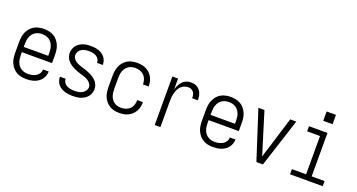

<svg xmlns="http://www.w3.org/2000/svg" viewBox="-45 -1322 3589 1932"><g transform="rotate(20 1750.0 -356.0)"><path d="M250 8Q223 8 196.5 2.5Q170 -3 147 -16Q124 -29 106 -50Q88 -71 77 -95.5Q66 -120 62 -146.5Q58 -173 58 -200V-320Q58 -347 62 -373.5Q66 -400 77 -424.5Q88 -449 105.5 -470Q123 -491 146.5 -504Q170 -517 196.5 -522.5Q223 -528 250 -528Q277 -528 303.5 -522.5Q330 -517 353.5 -504Q377 -491 394.5 -470Q412 -449 423 -424.5Q434 -400 438 -373.5Q442 -347 442 -320V-232H119V-200Q119 -181 121.5 -162Q124 -143 131 -125Q138 -107 149.5 -92Q161 -77 177 -66.5Q193 -56 212 -51.5Q231 -47 250 -47Q272 -47 294.5 -51.5Q317 -56 336 -67.5Q355 -79 367 -98.5Q379 -118 379 -141H440Q439 -118 432 -96.5Q425 -75 411.5 -57Q398 -39 379 -26Q360 -13 339 -5.5Q318 2 295.5 5Q273 8 250 8ZM119 -288H381V-320Q381 -339 378.5 -358Q376 -377 369 -395Q362 -413 350.5 -428Q339 -443 323 -453.5Q307 -464 288 -468.5Q269 -473 250 -473Q231 -473 212 -468.5Q193 -464 177 -453.5Q161 -443 149.5 -428Q138 -413 131 -395Q124 -377 121.5 -358Q119 -339 119 -320Z M749 8Q728 8 706.5 5.5Q685 3 664.5 -3Q644 -9 625.5 -20Q607 -31 593 -47.5Q579 -64 571.5 -84Q564 -104 564 -126V-131H625V-128Q625 -107 637.5 -89.5Q650 -72 668.5 -63Q687 -54 707.5 -50.5Q728 -47 749 -47Q770 -47 791 -50.5Q812 -54 830.5 -64Q849 -74 861.5 -92Q874 -110 874 -131Q874 -152 860.5 -170Q847 -188 828.5 -199Q810 -210 790 -216Q770 -222 749.5 -228.5Q729 -235 709 -242.5Q689 -250 670 -259.5Q651 -269 633.5 -281.5Q616 -294 602.5 -310.5Q589 -327 581.5 -347.5Q574 -368 574 -389Q574 -410 580.5 -430.5Q587 -451 600 -468Q613 -485 630.5 -497Q648 -509 668 -516Q688 -523 709 -525.5Q730 -528 751 -528Q772 -528 792.5 -525.5Q813 -523 833 -516.5Q853 -510 870.5 -499Q888 -488 901 -471.5Q914 -455 921 -435Q928 -415 928 -394V-389H867V-392Q867 -412 856 -429.5Q845 -447 827.5 -456.5Q810 -466 790.5 -469.5Q771 -473 751 -473Q731 -473 711 -469.5Q691 -466 673.5 -455.5Q656 -445 645 -427.5Q634 -410 634 -389Q634 -368 647 -350Q660 -332 678.5 -321.5Q697 -311 717.5 -304.5Q738 -298 758.5 -291.5Q779 -285 799 -277.5Q819 -270 838 -260.5Q857 -251 874.5 -238.5Q892 -226 905.5 -209.5Q919 -193 926.5 -172.5Q934 -152 934 -131Q934 -109 926.5 -88.5Q919 -68 905.5 -51Q892 -34 873.5 -22.5Q855 -11 834.5 -4Q814 3 792.5 5.5Q771 8 749 8Z M1247 8Q1221 8 1194.5 2.5Q1168 -3 1145 -16.5Q1122 -30 1104.5 -50.5Q1087 -71 1076.5 -95.5Q1066 -120 1062 -146.5Q1058 -173 1058 -200V-320Q1058 -347 1062 -373.5Q1066 -400 1076.5 -424.5Q1087 -449 1104.5 -469.5Q1122 -490 1145 -503.5Q1168 -517 1194.5 -522.5Q1221 -528 1247 -528Q1272 -528 1296 -524Q1320 -520 1342.5 -509Q1365 -498 1383 -481Q1401 -464 1413 -442.5Q1425 -421 1430.5 -397Q1436 -373 1436 -348V-344H1375V-347Q1375 -373 1366.5 -397.5Q1358 -422 1340 -439.5Q1322 -457 1297.5 -465Q1273 -473 1247 -473Q1228 -473 1209.5 -468.5Q1191 -464 1175.5 -453.5Q1160 -443 1148.5 -427.5Q1137 -412 1130.5 -394.5Q1124 -377 1121.5 -358Q1119 -339 1119 -320V-200Q1119 -181 1121.5 -162Q1124 -143 1130.5 -125.5Q1137 -108 1148.5 -92.5Q1160 -77 1175.5 -66.5Q1191 -56 1209.5 -51.5Q1228 -47 1247 -47Q1273 -47 1297.5 -55Q1322 -63 1340 -80.5Q1358 -98 1366.5 -122.5Q1375 -147 1375 -173V-176H1436V-172Q1436 -147 1430.5 -123Q1425 -99 1413 -77.5Q1401 -56 1383 -39Q1365 -22 1342.5 -11Q1320 0 1296 4Q1272 8 1247 8Z M1626 0V-520H1687V-404Q1694 -428 1705 -450.5Q1716 -473 1733 -491Q1750 -509 1773.5 -518.5Q1797 -528 1822 -528Q1840 -528 1858.5 -524.5Q1877 -521 1892.5 -511Q1908 -501 1919.5 -486.5Q1931 -472 1937.5 -455Q1944 -438 1946.5 -419.5Q1949 -401 1949 -382H1888Q1888 -399 1885 -415.5Q1882 -432 1872.5 -445.5Q1863 -459 1847.5 -466Q1832 -473 1816 -473Q1794 -473 1773 -465Q1752 -457 1736.5 -441Q1721 -425 1711.5 -405Q1702 -385 1696.5 -363.5Q1691 -342 1689 -320Q1687 -298 1687 -276V0Z M2250 8Q2223 8 2196.5 2.5Q2170 -3 2147 -16Q2124 -29 2106 -50Q2088 -71 2077 -95.5Q2066 -120 2062 -146.5Q2058 -173 2058 -200V-320Q2058 -347 2062 -373.5Q2066 -400 2077 -424.5Q2088 -449 2105.5 -470Q2123 -491 2146.5 -504Q2170 -517 2196.5 -522.5Q2223 -528 2250 -528Q2277 -528 2303.5 -522.5Q2330 -517 2353.5 -504Q2377 -491 2394.5 -470Q2412 -449 2423 -424.5Q2434 -400 2438 -373.5Q2442 -347 2442 -320V-232H2119V-200Q2119 -181 2121.5 -162Q2124 -143 2131 -125Q2138 -107 2149.5 -92Q2161 -77 2177 -66.5Q2193 -56 2212 -51.5Q2231 -47 2250 -47Q2272 -47 2294.5 -51.5Q2317 -56 2336 -67.5Q2355 -79 2367 -98.5Q2379 -118 2379 -141H2440Q2439 -118 2432 -96.5Q2425 -75 2411.5 -57Q2398 -39 2379 -26Q2360 -13 2339 -5.5Q2318 2 2295.5 5Q2273 8 2250 8ZM2119 -288H2381V-320Q2381 -339 2378.5 -358Q2376 -377 2369 -395Q2362 -413 2350.5 -428Q2339 -443 2323 -453.5Q2307 -464 2288 -468.5Q2269 -473 2250 -473Q2231 -473 2212 -468.5Q2193 -464 2177 -453.5Q2161 -443 2149.5 -428Q2138 -413 2131 -395Q2124 -377 2121.5 -358Q2119 -339 2119 -320Z M2715 0 2547 -520H2612L2719 -173Q2727 -148 2735 -122.5Q2743 -97 2750 -72Q2757 -97 2765 -122.5Q2773 -148 2781 -173L2888 -520H2953L2785 0Z M3075 0V-55H3227V-465H3089V-520H3287V-55H3425V0ZM3205 -620V-720H3305V-620Z"/></g></svg>

Font: Iosevka Fixed SS04 Light
Style: Regular
Weight: 300
Monospace: yes
Designer: Belleve Invis
Foundry: Belleve Invis
Version: Version 32.5.0